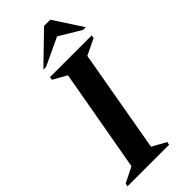

<svg xmlns="http://www.w3.org/2000/svg" viewBox="-286 -911 960 960"><g transform="rotate(-45 193.5 -431.0)"><path d="M-14 0 -11 -16 71 -57 168 -603 95 -644 98 -660H393L390 -644L305 -603L209 -57L283 -16L280 0ZM101 -710 258 -862H302L401 -710H382L267 -779L120 -710Z"/></g></svg>

Font: Spectral SC
Style: Bold Italic
Weight: 700
Italic angle: -10°
Designer: Jean-Baptiste Levee
Foundry: Production Type
Version: Version 2.001